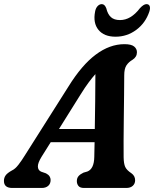

<svg xmlns="http://www.w3.org/2000/svg" viewBox="-44 -932 764 952"><path d="M162 -154.5Q143 -123.5 143.8 -105.8Q144.5 -88 159.5 -81L184 -72.5Q196.5 -66 201.8 -57.5Q207 -49 207 -40Q207 -21 195 -10.5Q183 0 163 0H17Q-24.5 0 -24.5 -35Q-24.5 -50.5 -16.2 -62.2Q-8 -74 15.5 -87Q31 -94 47.5 -115.2Q64 -136.5 80.5 -163.5L295.5 -503Q361.5 -609.5 430.8 -661.2Q500 -713 573 -713Q607 -713 621 -701.5Q635 -690 635 -673Q635 -649.5 613 -635.5Q594 -624.5 583 -608Q572 -591.5 572 -558.5Q572 -516.5 571.2 -459.5Q570.5 -402.5 569.8 -343.2Q569 -284 568.8 -233.2Q568.5 -182.5 569 -152.5Q569.5 -120.5 576.8 -104.5Q584 -88.5 607.5 -73Q626 -60 626 -38Q626 -21.5 614.5 -10.8Q603 0 582 0H373Q353 0 345 -10Q337 -20 337 -34Q337 -49 345.5 -58.8Q354 -68.5 370 -76L389 -81.5Q422.5 -94.5 423.5 -154Q424 -186.5 425 -227H207.5ZM355.5 -463.5 248.5 -292.5H426Q427 -358 428 -430.2Q429 -502.5 429 -564.5Q414 -548 395.8 -523.5Q377.5 -499 355.5 -463.5ZM551 -832.5Q605 -832.5 649.5 -891Q668.5 -911.5 682 -911.5Q694.5 -911.5 698.2 -901.5Q702 -891.5 696.5 -874.5Q677.5 -818 631.8 -784Q586 -750 529 -750Q472 -750 444.2 -784Q416.5 -818 427.5 -874.5Q430.5 -891.5 439.8 -901.5Q449 -911.5 461 -911.5Q475 -911.5 483 -891Q490 -861.5 506 -847Q522 -832.5 551 -832.5Z"/></svg>

Font: Fraunces 9pt SuperSoft SemiBold
Style: Italic
Weight: 600
Italic angle: -16°
Version: Version 1.000;[0bf87f6ff]